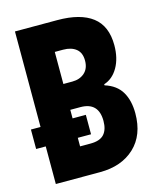

<svg xmlns="http://www.w3.org/2000/svg" viewBox="-108 -791 717 868"><g transform="rotate(-15 250.0 -357.0)"><path d="M45 0V-176H0V-267H45V-714H243Q351 -714 407 -671Q463 -628 463 -538Q463 -477 438.5 -434.5Q414 -392 373 -379V-374Q427 -357 451 -316.5Q475 -276 475 -216Q475 -114 414 -57Q353 0 252 0ZM237 -428Q272 -428 294.5 -448Q317 -468 317 -505Q317 -542 294.5 -560Q272 -578 234 -578H195V-428ZM244 -136Q288 -136 307.5 -157.5Q327 -179 327 -220Q327 -307 242 -307H195V-267H257V-176H195V-136Z"/></g></svg>

Font: Noto Sans Mono ExtraCondensed Black
Style: Regular
Weight: 900
Width: 2
Designer: Monotype Design Team
Foundry: Monotype Imaging Inc.
Version: Version 2.014